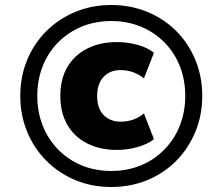

<svg xmlns="http://www.w3.org/2000/svg" viewBox="-20 -736 855 767"><path d="M425 11Q347 11 281 -16.5Q215 -44 165.5 -93.5Q116 -143 88.5 -209.5Q61 -276 61 -353Q61 -430 88.5 -496.5Q116 -563 165.5 -612Q215 -661 281 -688.5Q347 -716 425 -716Q502 -716 568.5 -688.5Q635 -661 684 -612Q733 -563 760.5 -496.5Q788 -430 788 -353Q788 -276 760.5 -209.5Q733 -143 684 -93.5Q635 -44 568.5 -16.5Q502 11 425 11ZM448 -137Q380 -137 328.5 -163Q277 -189 249 -237.5Q221 -286 221 -353Q221 -420 249 -468Q277 -516 328.5 -542Q380 -568 448 -568Q488 -568 529 -557Q570 -546 595 -525L555 -423Q537 -438 513 -447Q489 -456 462 -456Q419 -456 393.5 -428.5Q368 -401 368 -353Q368 -304 393.5 -277Q419 -250 462 -250Q489 -250 513 -258.5Q537 -267 555 -283L595 -180Q570 -160 529 -148.5Q488 -137 448 -137ZM425 -53Q489 -53 543 -75.5Q597 -98 637 -139Q677 -180 698.5 -234.5Q720 -289 720 -353Q720 -417 698.5 -471.5Q677 -526 637 -566.5Q597 -607 543 -629.5Q489 -652 425 -652Q360 -652 306 -629.5Q252 -607 212 -566.5Q172 -526 150.5 -471.5Q129 -417 129 -353Q129 -289 150.5 -234.5Q172 -180 212 -139Q252 -98 306 -75.5Q360 -53 425 -53Z"/></svg>

Font: Nunito Sans 12pt ExtraLight 12pt Black
Style: Italic
Weight: 900
Italic angle: -9°
Version: Version 3.101;gftools[0.9.27]